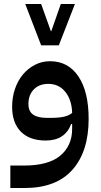

<svg xmlns="http://www.w3.org/2000/svg" viewBox="-20 -706 507 966"><path d="M32 127H99Q224 127 283.5 77Q343 27 343 -58V-82H338Q307 1 210 1Q129 1 85 -43.5Q41 -88 41 -169Q41 -217 55.5 -259Q70 -301 95.5 -331.5Q121 -362 156 -380Q191 -398 232 -398Q323 -398 374.5 -321.5Q426 -245 426 -108Q426 56 344.5 148Q263 240 103 240H32ZM235 -113Q277 -113 302.5 -119Q328 -125 343 -138Q341 -204 308.5 -244Q276 -284 223 -284Q177 -284 150 -256Q123 -228 123 -183Q123 -146 146.5 -129.5Q170 -113 215 -113ZM107 -686H187L236 -549H238L286 -686H357L276 -478H187Z"/></svg>

Font: IBM Plex Sans Arabic Medium
Style: Regular
Weight: 500
Designer: Mike Abbink, Paul van der Laan, Pieter van Rosmalen, Wael Morcos, Khajak Apelian
Foundry: Bold Monday
Version: Version 1.1